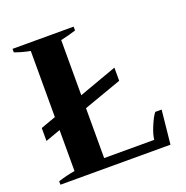

<svg xmlns="http://www.w3.org/2000/svg" viewBox="-126 -817 906 933"><g transform="rotate(-20 327.5 -350.0)"><path d="M617 -175 599 0H30V-18Q78 -33 117 -39V-251L39 -223V-290L117 -318V-660Q75 -668 37 -682V-700H353V-680Q322 -670 274 -659V-374L471 -445V-377L274 -307V-49H533Q535 -75 552.5 -116.5Q570 -158 584 -175Z"/></g></svg>

Font: Trirong Bold
Style: Regular
Weight: 700
Designer: Katatrad Team
Foundry: CadsonDemak
Version: Version 1.000